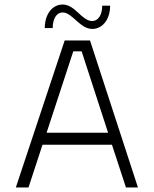

<svg xmlns="http://www.w3.org/2000/svg" viewBox="-20 -829 680 849"><path d="M590 0 378 -650H266L50 0H106L168 -189H475L537 0ZM178 -705H213C213 -746 230 -774 257 -774C300 -774 333 -701 388 -701C431 -701 467 -740 467 -804H432C432 -760 412 -736 388 -736C341 -736 313 -809 257 -809C212 -809 178 -767 178 -705ZM186 -242 304 -602H341L458 -242Z"/></svg>

Font: Grotesk 01 Extrafine
Style: Bold
Weight: 400
Designer: Frank Adebiaye, contributions by Jérémy Landes, Ariel Martín Pérez
Foundry: Velvetyne Type Foundry
Version: Version 3.000;Glyphs 3.1.2 (3150)